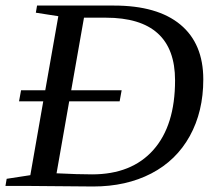

<svg xmlns="http://www.w3.org/2000/svg" viewBox="-31 -675 773 697"><path d="M382.8 -654.8Q540.5 -654.8 623.8 -585.7Q707 -516.6 707 -386.7Q707 -270 658 -181.2Q608.9 -92.3 518.1 -45.2Q427.2 2 307.1 2L72.3 0H-11.2L-6.8 -25.9L79.1 -39.1L126 -307.1H38.1L45.4 -347.2H133.3L180.7 -616.2L99.1 -628.9L103.5 -654.8ZM604.5 -383.3Q604.5 -610.8 353 -610.8H273.9L227.5 -347.2H410.6L403.3 -307.1H220.2L174.3 -45.9Q252.4 -42 303.2 -42Q446.8 -42 525.6 -130.6Q604.5 -219.2 604.5 -383.3Z"/></svg>

Font: Tinos
Style: Italic
Weight: 400
Italic angle: -16.333°
Designer: Steve Matteson
Foundry: Monotype Imaging Inc.
Version: Version 1.32